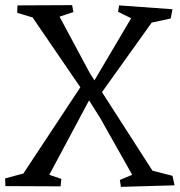

<svg xmlns="http://www.w3.org/2000/svg" viewBox="-20 -723 700 748"><path d="M660 -1 451 5 447 -22 495 -42 371 -262 327 -332 172 -42 219 -26 216 3 1 2 0 -28 71 -47 293 -383 107 -655 47 -673 48 -702 261 -703 266 -676 212 -658 330 -438 348 -410 491 -652 440 -677 444 -702 652 -687 645 -651 571 -635 378 -365V-363L574 -58L652 -38Z"/></svg>

Font: Underdog
Style: Regular
Weight: 400
Designer: Sergey Steblina
Foundry: Sergey Steblina, Jovanny Lemonad
Version: Version 1.001; ttfautohint (v0.9)